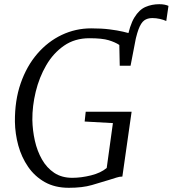

<svg xmlns="http://www.w3.org/2000/svg" viewBox="-20 -886 822 914"><path d="M607 -605.5 583.5 -691.5Q597 -765.5 619.8 -802.8Q642.5 -840 672.8 -853Q703 -866 738 -866Q752.5 -866 763.5 -863.8Q774.5 -861.5 782 -858L771.5 -786Q758.5 -792 740.8 -796Q723 -800 705 -800Q682 -800 666.5 -788.8Q651 -777.5 639.2 -745.8Q627.5 -714 616 -652.5ZM307.5 8Q241.5 8 193.2 -19.2Q145 -46.5 113.8 -92Q82.5 -137.5 67.2 -193.2Q52 -249 51 -306Q50 -407.5 78.5 -489.5Q107 -571.5 157.5 -630Q208 -688.5 274 -719.8Q340 -751 414 -751Q464 -751 501.5 -746.2Q539 -741.5 565.8 -735.2Q592.5 -729 610 -724Q615 -722.5 619.8 -721Q624.5 -719.5 629.5 -718L601.5 -573H550L548 -672Q528.5 -685 497.5 -694.5Q466.5 -704 405.5 -704Q336 -704 284.8 -668.5Q233.5 -633 200 -575.2Q166.5 -517.5 150 -449.2Q133.5 -381 134 -315.5Q135 -265 146 -216Q157 -167 179.8 -127Q202.5 -87 238.2 -63.2Q274 -39.5 324 -39.5Q366.5 -39.5 413.5 -51.2Q460.5 -63 488 -86.5L517.5 -300L383 -307.5L388 -354H606.5L562.5 -45.5Q548.5 -45.5 534 -40.5Q519.5 -35.5 499 -29.5Q462.5 -18.5 417.8 -5.2Q373 8 307.5 8Z"/></svg>

Font: Merriweather Light 18pt Light
Style: Italic
Weight: 300
Italic angle: -7.8°
Version: Version 2.101